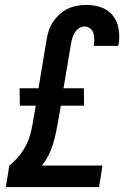

<svg xmlns="http://www.w3.org/2000/svg" viewBox="-20 -763 540 783"><path d="M4 0 18 -88Q41 -106 59 -128.5Q77 -151 89 -176.5Q101 -202 107 -228.5Q113 -255 117 -282L126 -332H61L60 -403H137L170 -601Q173 -620 179 -638.5Q185 -657 196.5 -674Q208 -691 223.5 -705Q239 -719 257 -727.5Q275 -736 294 -739.5Q313 -743 332 -743Q364 -743 392.5 -733Q421 -723 439.5 -700.5Q458 -678 463.5 -647Q469 -616 464 -585L462 -576H362L363 -580Q365 -593 364.5 -605.5Q364 -618 360.5 -629Q357 -640 347 -647.5Q337 -655 324 -655Q313 -655 302.5 -648Q292 -641 285.5 -631Q279 -621 275.5 -609.5Q272 -598 270 -587L239 -403H322L323 -332H228L217 -268Q213 -244 208 -221Q203 -198 196 -175Q189 -152 178 -130Q167 -108 151 -88H398L384 0Z"/></svg>

Font: Iosevka Term Curly Semibold
Style: Italic
Weight: 600
Italic angle: -9°
Designer: Belleve Invis
Foundry: Belleve Invis
Version: Version 32.3.0